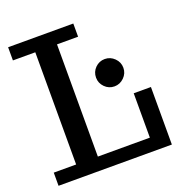

<svg xmlns="http://www.w3.org/2000/svg" viewBox="-132 -846 895 957"><g transform="rotate(-20 315.0 -367.5)"><path d="M16.1 0ZM376 -442.4Q376 -472.7 397.2 -493.9Q418.5 -515.1 448.2 -515.1Q477.5 -515.1 499.3 -493.7Q521 -472.2 521 -442.4Q521 -413.1 499.3 -391.6Q477.5 -370.1 448.2 -370.1Q418.5 -370.1 397.2 -391.6Q376 -413.1 376 -442.4ZM617.2 0H16.1V-69.8H134.8V-665H16.1V-734.9H361.8V-665H250V-69.8H525.9V-305.2H617.2Z"/></g></svg>

Font: Trocchi
Style: Regular
Weight: 400
Designer: vernon adams
Version: Version 1.0; ttfautohint (v0.8) -l 6 -r 50 -G 100